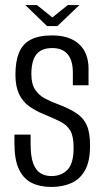

<svg xmlns="http://www.w3.org/2000/svg" viewBox="-20 -732 414 759"><path d="M183 7Q138 7 105.5 -9Q73 -25 55 -62.5Q37 -100 37 -167V-200Q53 -200 69.5 -200Q86 -200 101 -200V-163Q101 -113 111.5 -85.5Q122 -58 140.5 -47Q159 -36 183 -36Q222 -36 246.5 -60.5Q271 -85 271 -148Q271 -193 258 -215.5Q245 -238 218 -251.5Q191 -265 152 -281Q120 -294 94.5 -312.5Q69 -331 55 -361Q41 -391 41 -437Q41 -489 55 -523.5Q69 -558 101 -575Q133 -592 186 -592Q255 -592 292.5 -557.5Q330 -523 330 -460V-395Q315 -395 299.5 -395Q284 -395 268 -395V-445Q268 -493 247.5 -517.5Q227 -542 187 -542Q143 -542 123.5 -516.5Q104 -491 104 -439Q104 -400 119 -377.5Q134 -355 158 -342.5Q182 -330 209 -320Q254 -303 282 -284.5Q310 -266 323 -237Q336 -208 336 -156Q336 -95 316.5 -59.5Q297 -24 262.5 -8.5Q228 7 183 7ZM166 -629 80 -712H126L187 -663L248 -712H294L207 -629Z"/></svg>

Font: Alumni Sans
Style: Regular
Weight: 400
Designer: Robert E. Leuschke
Foundry: Robert E. Leuschke
Version: Version 1.018